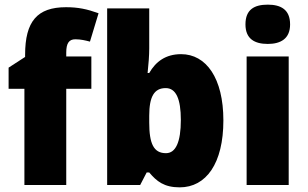

<svg xmlns="http://www.w3.org/2000/svg" viewBox="-20 -796 1323 826"><path d="M373 -414V-553H265V-570C265 -610 277 -627 304 -627C327 -627 348 -622 367 -617L404 -739C354 -757 316 -765 264 -765C140 -765 88 -704 88 -560V-551L17 -505V-414H85V0H265V-414Z M622 -588V-760H441V0H583L611 -54H622C654 -16 686 10 753 10C867 10 941 -93 941 -278C941 -460 867 -563 759 -563C693 -563 650 -531 622 -482H615C619 -520 622 -556 622 -588ZM693 -417C737 -417 758 -371 758 -280C758 -185 736 -137 694 -137C641 -137 622 -178 622 -269V-298C622 -380 643 -417 693 -417Z M1132 -776C1074 -776 1036 -755 1036 -691C1036 -629 1075 -607 1132 -607C1187 -607 1228 -629 1228 -691C1228 -755 1188 -776 1132 -776ZM1222 -553H1041V0H1222Z"/></svg>

Font: Noto Sans Khmer SemiCondensed Black
Style: Regular
Weight: 900
Width: 4
Designer: Danh Hong and the Monotype Design Team
Foundry: Monotype Imaging Inc.
Version: Version 2.004